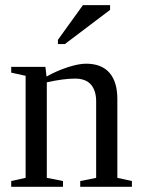

<svg xmlns="http://www.w3.org/2000/svg" viewBox="-20 -715 540 735"><path d="M158.2 -421.9Q195.8 -443.4 238.3 -457.3Q280.8 -471.2 309.1 -471.2Q368.7 -471.2 398.9 -436.5Q429.2 -401.9 429.2 -335.9V-34.2L484.9 -22V0H287.1V-22L348.1 -34.2V-327.1Q348.1 -367.7 328.4 -390.9Q308.6 -414.1 267.1 -414.1Q223.1 -414.1 159.2 -399.9V-34.2L221.2 -22V0H22.9V-22L78.1 -34.2V-424.8L22.9 -437V-459H153.8ZM201.7 -546.4V-562.5L297.4 -695.3H401.4V-677.2L228.5 -546.4Z"/></svg>

Font: Times New Roman
Style: Regular
Weight: 400
Designer: Steve Matteson
Foundry: Ascender Corporation
Version: Version 2.00.3